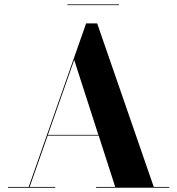

<svg xmlns="http://www.w3.org/2000/svg" viewBox="-20 -874 824 894"><path d="M294 -853.5H534V-850H294ZM17.5 -3.5H113.5L381 -765H432.5L696 -3.5H768V0H427.5V-3.5H516.5L439.5 -242.5H202L118 -3.5H237.5V0H17.5ZM325.5 -595 203 -246H438Z"/></svg>

Font: Bodoni* 48pt
Style: Bold
Weight: 700
Version: Version 2.3